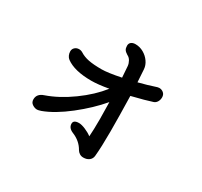

<svg xmlns="http://www.w3.org/2000/svg" viewBox="-165 -1015 1330 1263"><g transform="rotate(30 500.0 -383.0)"><path d="M852 -576Q852 -557 843 -542Q834 -527 819 -522Q772 -506 666 -480Q670 -322 670 -214Q670 -93 663 -23Q661 -1 644 12.5Q627 26 600 26Q584 26 571.5 18Q559 10 552 -2Q522 -56 459 -81Q422 -97 422 -129Q422 -157 464 -157Q483 -157 513 -144.5Q543 -132 565 -115Q569 -164 569 -247Q569 -290 567 -376Q495 -291 395 -212.5Q295 -134 209 -102Q188 -95 179 -95Q161 -95 143 -107Q125 -119 125 -142Q125 -185 174 -201Q269 -234 365 -303.5Q461 -373 523 -452Q444 -438 393 -438Q265 -438 201 -485Q190 -493 183.5 -507Q177 -521 177 -537Q177 -555 190 -566.5Q203 -578 221 -578Q236 -578 249 -570Q277 -552 315 -544.5Q353 -537 414 -537Q461 -537 559 -557Q558 -575 553 -642Q551 -661 541 -678.5Q531 -696 514 -704Q496 -715 489 -726Q482 -737 482 -756Q482 -773 494 -782.5Q506 -792 526 -792Q559 -792 588 -775.5Q617 -759 635.5 -732.5Q654 -706 656 -676L662 -581Q726 -597 792 -619Q800 -621 805 -621Q824 -621 838 -609Q852 -597 852 -576Z"/></g></svg>

Font: Tsukimi Rounded SemiBold
Style: Regular
Weight: 600
Designer: Takashi Funayama
Foundry: Takashi Funayama
Version: Version 1.032; ttfautohint (v1.8.3)